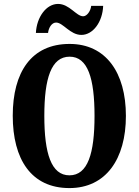

<svg xmlns="http://www.w3.org/2000/svg" viewBox="-20 -949 707 979"><path d="M395 -771C454 -771 503 -837 506 -919H445C442 -892 423 -866 404 -866C369 -866 334 -929 276 -929C216 -929 167 -862 163 -781H225C228 -808 244 -834 266 -834C302 -834 337 -771 395 -771ZM334 10C519 10 622 -137 622 -358C622 -580 519 -725 335 -725C139 -725 45 -580 45 -359C45 -137 139 10 334 10ZM334 -55C241 -55 206 -167 206 -358C206 -549 241 -660 335 -660C428 -660 462 -549 462 -358C462 -167 428 -55 334 -55Z"/></svg>

Font: Noto Serif Tamil ExtraCondensed ExtraBold
Style: Regular
Weight: 800
Width: 2
Designer: Indian Type Foundry, Tom Grace, and the Monotype Design Team
Foundry: Monotype Imaging Inc.
Version: Version 2.004